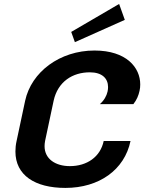

<svg xmlns="http://www.w3.org/2000/svg" viewBox="-20 -918 718 955"><path d="M600.8 -819.2 572.5 -898.3 334.2 -759.2 352.5 -708.3ZM450 -666.7C277.5 -666.7 135.8 -560 105 -416.7L62.5 -216.7C58.3 -198.3 56.7 -180.8 56.7 -164.2C56.7 -46.7 153.3 16.7 305 16.7C473.3 16.7 599.2 -73.3 629.2 -216.7H495.8C479.2 -137.5 412.5 -91.7 327.5 -91.7C255.8 -91.7 201.7 -127.5 201.7 -190.8C201.7 -199.2 202.5 -207.5 204.2 -216.7L246.7 -416.7C267.5 -512.5 341.7 -558.3 426.7 -558.3C488.3 -558.3 517.5 -527.5 517.5 -485C517.5 -478.3 516.7 -470 515 -462.5C510 -440.8 498.3 -419.2 476.7 -400H643.3C660 -420.8 669.2 -443.3 674.2 -466.7C676.7 -476.7 677.5 -487.5 677.5 -498.3C677.5 -581.7 609.2 -666.7 450 -666.7Z"/></svg>

Font: BoonHome
Style: Bold Oblique
Weight: 700
Italic angle: -12°
Designer: Sungsit Sawaiwan
Foundry: Sungsit Sawaiwan
Version: Version 0.2